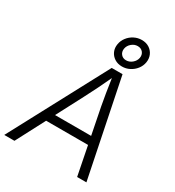

<svg xmlns="http://www.w3.org/2000/svg" viewBox="-247 -1116 1142 1250"><g transform="rotate(30 324.0 -491.5)"><path d="M-19.5 0 368.2 -727.5H449.7L598.1 0H528.3L434.1 -476.1Q427.2 -512.7 418.2 -566.9Q409.2 -621.1 398.4 -695.8H414.1Q380.4 -624 354 -570.1Q327.6 -516.1 306.2 -476.1L57.1 0ZM141.1 -216.3 151.4 -277.3H519L509.3 -216.3ZM420.4 -768.6Q388.7 -768.6 364.7 -783.9Q340.8 -799.3 329.6 -824.7Q318.4 -850.1 323.7 -880.4Q328.6 -909.2 346.7 -932.6Q364.7 -956.1 391.4 -969.7Q418 -983.4 448.2 -983.4Q480.5 -983.4 504.2 -968.3Q527.8 -953.1 539.1 -927.7Q550.3 -902.3 545.4 -872.1Q540.5 -842.8 522.2 -819.3Q503.9 -795.9 477.3 -782.2Q450.7 -768.6 420.4 -768.6ZM423.8 -816.9Q448.2 -816.9 468.8 -834Q489.3 -851.1 494.1 -875.5Q498.5 -900.4 484.4 -918Q470.2 -935.5 444.8 -935.5Q419.9 -935.5 399.7 -918.2Q379.4 -900.9 375 -876Q371.1 -851.1 385.3 -834Q399.4 -816.9 423.8 -816.9Z"/></g></svg>

Font: Inter 16pt Light
Style: Italic
Weight: 300
Italic angle: -9.3988°
Version: Version 4.001;git-66647c0bb